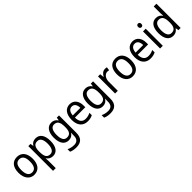

<svg xmlns="http://www.w3.org/2000/svg" viewBox="342 -2390 4260 4260"><g transform="rotate(-45 2472.5 -260.0)"><path d="M497 -269C497 -448 408 -546 274 -546C131 -546 50 -446 50 -269C50 -95 138 10 272 10C414 10 497 -95 497 -269ZM138 -269C138 -400 179 -473 273 -473C367 -473 409 -400 409 -269C409 -138 367 -62 274 -62C180 -62 138 -138 138 -269Z M858 -546C785 -546 740 -514 709 -463H705L693 -536H624V240H709V13C709 -11 706 -45 704 -69H709C738 -24 787 10 859 10C979 10 1055 -88 1055 -269C1055 -454 979 -546 858 -546ZM841 -474C928 -474 967 -398 967 -269C967 -142 927 -62 843 -62C744 -62 709 -132 709 -268V-286C710 -413 747 -474 841 -474Z M1352 -546C1229 -546 1155 -443 1155 -267C1155 -89 1228 10 1352 10C1418 10 1467 -17 1501 -72H1505C1503 -53 1502 -18 1502 0V19C1502 117 1451 167 1363 167C1299 167 1240 153 1191 128V207C1238 229 1293 240 1360 240C1516 240 1587 159 1587 8V-536H1517L1506 -465H1501C1465 -521 1415 -546 1352 -546ZM1366 -473C1460 -473 1502 -413 1502 -268V-246C1502 -119 1460 -62 1368 -62C1285 -62 1243 -130 1243 -266C1243 -399 1286 -473 1366 -473Z M1928 -546C1796 -546 1715 -443 1715 -264C1715 -94 1801 10 1948 10C2011 10 2056 -1 2105 -25V-100C2055 -75 2011 -63 1954 -63C1857 -63 1804 -127 1802 -252H2128V-306C2128 -447 2055 -546 1928 -546ZM1927 -476C2006 -476 2041 -409 2041 -320H1803C1811 -421 1854 -476 1927 -476Z M2421 -546C2298 -546 2224 -443 2224 -267C2224 -89 2297 10 2421 10C2487 10 2536 -17 2570 -72H2574C2572 -53 2571 -18 2571 0V19C2571 117 2520 167 2432 167C2368 167 2309 153 2260 128V207C2307 229 2362 240 2429 240C2585 240 2656 159 2656 8V-536H2586L2575 -465H2570C2534 -521 2484 -546 2421 -546ZM2435 -473C2529 -473 2571 -413 2571 -268V-246C2571 -119 2529 -62 2437 -62C2354 -62 2312 -130 2312 -266C2312 -399 2355 -473 2435 -473Z M3036 -546C2972 -546 2924 -501 2894 -441H2890L2879 -536H2811V0H2896V-284C2896 -391 2957 -465 3030 -465C3047 -465 3067 -462 3082 -458L3093 -540C3076 -544 3055 -546 3036 -546Z M3586 -269C3586 -448 3497 -546 3363 -546C3220 -546 3139 -446 3139 -269C3139 -95 3227 10 3361 10C3503 10 3586 -95 3586 -269ZM3227 -269C3227 -400 3268 -473 3362 -473C3456 -473 3498 -400 3498 -269C3498 -138 3456 -62 3363 -62C3269 -62 3227 -138 3227 -269Z M3899 -546C3767 -546 3686 -443 3686 -264C3686 -94 3772 10 3919 10C3982 10 4027 -1 4076 -25V-100C4026 -75 3982 -63 3925 -63C3828 -63 3775 -127 3773 -252H4099V-306C4099 -447 4026 -546 3899 -546ZM3898 -476C3977 -476 4012 -409 4012 -320H3774C3782 -421 3825 -476 3898 -476Z M4267 -738C4237 -738 4216 -720 4216 -681C4216 -644 4237 -625 4267 -625C4295 -625 4316 -644 4316 -681C4316 -719 4295 -738 4267 -738ZM4308 -536H4223V0H4308Z M4633 10C4705 10 4751 -23 4782 -71H4787L4799 0H4868V-760H4782V-545C4782 -524 4785 -489 4787 -467H4782C4751 -514 4703 -546 4633 -546C4512 -546 4436 -450 4436 -267C4436 -84 4511 10 4633 10ZM4649 -62C4565 -62 4524 -134 4524 -266C4524 -396 4564 -474 4648 -474C4749 -474 4783 -404 4783 -269V-248C4783 -123 4744 -62 4649 -62Z"/></g></svg>

Font: Noto Sans Bengali UI SemiCondensed
Style: Regular
Weight: 400
Width: 4
Designer: Jelle Bosma - Monotype Design Team
Foundry: Monotype Imaging Inc.
Version: Version 2.003